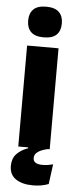

<svg xmlns="http://www.w3.org/2000/svg" viewBox="-59 -718 373 931"><g transform="rotate(5 127.5 -252.5)"><path d="M51.3 0V-491.4H204.3V0ZM127.8 -538Q85.2 -538 65.6 -557.6Q45.9 -577.3 45.9 -610.9V-614.3Q45.9 -648 65.6 -667.6Q85.2 -687.2 127.8 -687.2Q170.1 -687.2 189.9 -667.6Q209.7 -648 209.7 -614.3V-610.9Q209.7 -576.8 189.9 -557.4Q170.1 -538 127.8 -538ZM137.6 181.5Q86.2 181.5 54.9 160.5Q23.6 139.6 23.6 96.9V96.4Q23.6 60.8 44 38.7Q64.4 16.6 99.7 4.2V-9.1L194.9 -9.2V0Q163.4 7.1 147 19Q130.6 30.9 130.6 48.1V48.3Q130.6 64.4 142.3 71.5Q154.1 78.6 176.1 78.6Q189.6 78.6 202.2 76.7Q214.9 74.8 227.2 71.5L214.2 168.4Q197.5 174.8 178.4 178.2Q159.3 181.5 137.6 181.5Z"/></g></svg>

Font: Anek Latin Medium
Style: Regular
Weight: 500
Designer: Yesha Goshar
Foundry: Ek Type
Version: Version 1.003